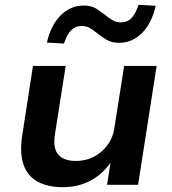

<svg xmlns="http://www.w3.org/2000/svg" viewBox="-20 -768 714 798"><path d="M240 10Q178 10 135.5 -13.5Q93 -37 77 -86Q61 -135 73 -209L117 -494H253L209 -214Q202 -175 209.5 -149.5Q217 -124 239 -111.5Q261 -99 295 -99Q337 -99 371 -117Q405 -135 427.5 -166Q450 -197 455 -234L496 -494H631L554 0H425L441 -103H447Q412 -48 359.5 -19Q307 10 240 10ZM246 -587 175 -591Q191 -663 232 -704Q273 -745 328 -745Q361 -745 382.5 -730.5Q404 -716 423 -701Q436 -691 450 -683Q464 -675 482 -675Q510 -675 527 -693.5Q544 -712 556 -748L627 -744Q611 -672 570.5 -631Q530 -590 475 -590Q443 -590 421 -604Q399 -618 381 -632Q367 -644 352.5 -652Q338 -660 319 -660Q293 -660 275.5 -642Q258 -624 246 -587Z"/></svg>

Font: Nunito Sans 10pt SemiExpanded
Style: Bold Italic
Weight: 700
Width: 6
Italic angle: -9°
Designer: Vernon Adams
Foundry: Vernon Adams
Version: Version 3.101;gftools[0.9.27]